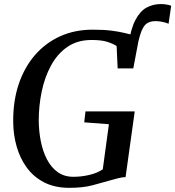

<svg xmlns="http://www.w3.org/2000/svg" viewBox="-20 -894 842 922"><path d="M620 -605.5 596.5 -679Q608 -756 630.5 -798.5Q653 -841 684.2 -857.8Q715.5 -874.5 752 -874.5Q767 -874.5 779.8 -872.2Q792.5 -870 802 -866.5L789.5 -780Q777 -785.5 760 -789Q743 -792.5 726.5 -792.5Q701.5 -792.5 685.8 -782Q670 -771.5 658.8 -743Q647.5 -714.5 637.5 -661ZM313.5 8Q242.5 8 191.5 -18.5Q140.5 -45 108 -90Q75.5 -135 59.8 -191Q44 -247 43.5 -305.5Q42 -406 69.2 -488Q96.5 -570 147.5 -629Q198.5 -688 268.8 -719.8Q339 -751.5 424.5 -751.5Q478 -751.5 515.2 -746.8Q552.5 -742 578.8 -735.5Q605 -729 624 -724.5Q630.5 -723 636.5 -721.5Q642.5 -720 649 -718.5L620 -565.5H545L540 -673Q522 -684.5 494.8 -693.2Q467.5 -702 419.5 -702Q351.5 -702 303.2 -668.5Q255 -635 224.8 -579Q194.5 -523 180.2 -454.2Q166 -385.5 166 -315Q166.5 -263.5 176 -215.5Q185.5 -167.5 205.5 -128.8Q225.5 -90 257 -67.5Q288.5 -45 333 -45Q371 -45 409.8 -54.2Q448.5 -63.5 473.5 -81L503 -297.5L384.5 -306.5L390.5 -359H627L583 -43.5Q568 -43.5 548.8 -38.5Q529.5 -33.5 508 -27.5Q470 -16.5 424 -4.2Q378 8 313.5 8Z"/></svg>

Font: Merriweather 36pt Medium
Style: Italic
Weight: 500
Italic angle: -7.8°
Version: Version 2.101